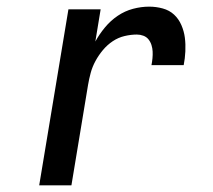

<svg xmlns="http://www.w3.org/2000/svg" viewBox="-20 -558 640 578"><path d="M98 0 186 -530H283L267 -433Q279 -455 296 -475.5Q313 -496 334.5 -510.5Q356 -525 380.5 -531.5Q405 -538 429 -538Q450 -538 470 -532.5Q490 -527 504 -514Q518 -501 526 -482.5Q534 -464 536.5 -444.5Q539 -425 538 -403.5Q537 -382 533 -362H436Q438 -372 439 -382.5Q440 -393 439.5 -403Q439 -413 436 -422.5Q433 -432 427 -439.5Q421 -447 411.5 -450.5Q402 -454 392 -454Q374 -454 355 -449.5Q336 -445 319.5 -434Q303 -423 290 -407.5Q277 -392 267.5 -374.5Q258 -357 253 -338.5Q248 -320 245 -302L195 0Z"/></svg>

Font: Iosevka Curly MdExObl
Style: Regular
Weight: 500
Width: 7
Italic angle: -9°
Monospace: yes
Designer: Belleve Invis
Foundry: Belleve Invis
Version: Version 11.1.0; ttfautohint (v1.8.3)